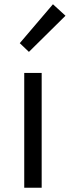

<svg xmlns="http://www.w3.org/2000/svg" viewBox="-20 -883 328 903"><path d="M94 0H176V-540H94ZM116 -639 288 -809 229 -863 73 -680Z"/></svg>

Font: Noto Sans CJK HK DemiLight
Style: Regular
Weight: 350
Designer: Ryoko NISHIZUKA 西塚涼子 (kana, bopomofo & ideographs); Paul D. Hunt (Latin, Greek & Cyrillic); Sandoll Communications 산돌커뮤니
Foundry: Adobe
Version: Version 2.004;hotconv 1.0.118;makeotfexe 2.5.65603